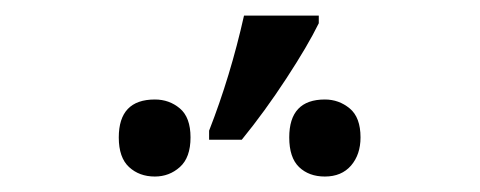

<svg xmlns="http://www.w3.org/2000/svg" viewBox="-20 -858 617 247"><path d="M249 -689.9Q276.4 -759.8 293.9 -837.9H390.1V-828.1Q376 -799.3 348.4 -757.1Q320.8 -714.8 291 -678.2H249ZM132.8 -681.2Q132.8 -730 179.2 -730Q197.8 -730 211.4 -718.5Q225.1 -707 225.1 -681.2Q225.1 -655.3 211.4 -643.1Q197.8 -630.9 179.2 -630.9Q159.2 -630.9 146 -643.1Q132.8 -655.3 132.8 -681.2ZM352.1 -681.2Q352.1 -730 397.9 -730Q416 -730 429.9 -718.5Q443.8 -707 443.8 -681.2Q443.8 -659.2 431.6 -645Q419.4 -630.9 397.9 -630.9Q377.4 -630.9 364.7 -643.1Q352.1 -655.3 352.1 -681.2Z"/></svg>

Font: NotoPenekeko
Style: Regular
Weight: 400
Designer: Monotype Design team
Foundry: Monotype Imaging Inc.
Version: Version 1.04